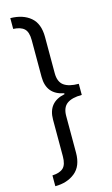

<svg xmlns="http://www.w3.org/2000/svg" viewBox="-153 -854 671 1152"><g transform="rotate(-15 182.0 -278.0)"><path d="M39 -800Q117 -799 164 -759.5Q211 -720 211 -637V-412Q211 -358 242 -335.5Q273 -313 334 -313V-244Q273 -244 242 -221.5Q211 -199 211 -146V82Q211 165 162 204.5Q113 244 39 244V177Q85 175 107 154.5Q129 134 129 82V-145Q129 -254 235 -275V-281Q129 -301 129 -411V-639Q129 -690 107 -710.5Q85 -731 39 -733Z"/></g></svg>

Font: Noto Sans Malayalam Condensed
Style: Regular
Weight: 400
Width: 3
Designer: Jelle Bosma - Monotype Design Team
Foundry: Monotype Imaging Inc.
Version: Version 2.104; ttfautohint (v1.8.4.7-5d5b)